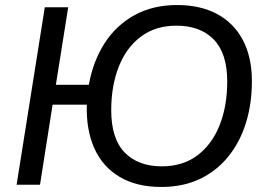

<svg xmlns="http://www.w3.org/2000/svg" viewBox="-20 -734 1061 763"><path d="M621 9Q523 9 455.5 -31Q388 -71 355 -144.5Q322 -218 325 -318H189L139 0H46L158 -705H251L202 -397H333Q350 -491 395.5 -562Q441 -633 514 -673.5Q587 -714 684 -714Q775 -714 841.5 -679Q908 -644 944.5 -576Q981 -508 981 -411Q981 -321 957 -244.5Q933 -168 886.5 -111Q840 -54 773.5 -22.5Q707 9 621 9ZM623 -73Q707 -73 765 -117Q823 -161 853 -237Q883 -313 883 -410Q883 -522 829.5 -577Q776 -632 681 -632Q598 -632 540 -588.5Q482 -545 452 -469Q422 -393 422 -296Q422 -183 475.5 -128Q529 -73 623 -73Z"/></svg>

Font: Nunito Sans 12pt Medium
Style: Italic
Weight: 500
Italic angle: -9°
Designer: Vernon Adams
Foundry: Vernon Adams
Version: Version 3.101;gftools[0.9.27]